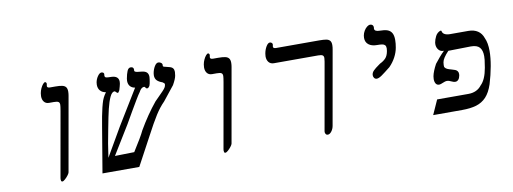

<svg xmlns="http://www.w3.org/2000/svg" viewBox="-59 -1055 3719 1392"><g transform="rotate(-10 1800.0 -359.0)"><path d="M459 -597 362.5 -50.5Q361 -42.5 350.5 -28.8Q340 -15 327.5 -4Q315 7 308.5 7Q303 7 300.2 4Q297.5 1 298 -4Q297 -5 297 -9.5Q297 -11.5 298 -20.5L382.5 -498.5Q388.5 -533 388.5 -544Q388.5 -559.5 379.5 -565.2Q370.5 -571 346 -571H311Q287.5 -571 274.8 -586.8Q262 -602.5 262 -628.5Q262 -640 264 -650Q267 -668 275 -685.2Q283 -702.5 292.2 -713.2Q301.5 -724 308 -724Q313 -724 316.2 -718.5Q319.5 -713 318.5 -709.5L316.5 -697.5Q316 -696 316 -693.5Q316 -680 337.5 -680H374.5Q407.5 -680 426 -676Q444.5 -672 453.2 -660.8Q462 -649.5 462 -627.5Q462 -612.5 458.5 -593.5Z M1218 -541.5Q1201.5 -520 1184.5 -499.5Q1151 -457.5 1134 -436Q1098.5 -400.5 1066.8 -350.5Q1035 -300.5 984.5 -204.5L874.5 0H603.5L659.5 -334.5Q672 -413 686 -471Q687 -475.5 693.5 -499.2Q700 -523 708.8 -540.5Q717.5 -558 730.5 -575.5Q705 -579 689.8 -595.8Q674.5 -612.5 674.5 -640Q674.5 -648 676 -657Q680.5 -681.5 694.8 -701.8Q709 -722 722.5 -722Q731 -722 736.8 -717.2Q742.5 -712.5 741 -705Q740 -698 740 -695.5Q740 -687 745.2 -683.2Q750.5 -679.5 765 -679L791 -678Q815.5 -677 828.8 -665.8Q842 -654.5 842 -633Q842 -626.5 840.5 -618Q837.5 -602.5 828.5 -573Q819.5 -556 815.5 -556Q811.5 -556 808.8 -558Q806 -560 802.5 -564Q796.5 -571 792.5 -571Q773.5 -571 758 -538Q742.5 -505 730 -453Q717.5 -401 702 -318L700 -307.5Q679.5 -208 665.5 -104L679 -127.5Q742 -238 786.5 -313L944.5 -571.5Q921.5 -575 908.5 -590Q895.5 -605 895.5 -629.5Q895.5 -637 897 -646Q903 -679.5 912 -700.8Q921 -722 937.5 -722Q959.5 -722 959.5 -702L959 -693Q959 -683.5 985.5 -680.5L1012 -677.5Q1036.5 -675 1048.5 -663.8Q1060.5 -652.5 1060.5 -630Q1060.5 -625 1058.5 -611Q1057.5 -607 1055.8 -594Q1054 -581 1049 -567Q1039.5 -551 1031 -551Q1025.5 -551 1022.8 -553.2Q1020 -555.5 1016.8 -560.8Q1013.5 -566 1009.5 -566Q988 -566 972 -534.5Q960 -518.5 939 -483.2Q918 -448 893.5 -406Q874.5 -372 844 -320L714.5 -109L857 -112Q890 -164.5 910.5 -198.8Q931 -233 942 -257Q1004 -364 1073 -448L1094 -469Q1124.5 -499.5 1136 -511.8Q1147.5 -524 1153.5 -533.2Q1159.5 -542.5 1161 -553Q1161.5 -555 1161.5 -558Q1161.5 -562.5 1158.5 -566Q1155.5 -569.5 1146.5 -575Q1121 -583.5 1107.2 -597.5Q1093.5 -611.5 1093.5 -635.5Q1093.5 -643 1095 -651Q1100 -678.5 1113 -700.2Q1126 -722 1141.5 -722Q1153.5 -722 1162.5 -714.2Q1171.5 -706.5 1169.5 -696Q1168.5 -689.5 1171.2 -687.2Q1174 -685 1180.5 -683.5Q1187 -682 1189.5 -681.5L1216.5 -674.5Q1234 -670 1241.2 -660Q1248.5 -650 1248.5 -633.5Q1248.5 -626 1245.5 -607Q1242 -584 1218 -541.5Z M1659 -597 1562.5 -50.5Q1561 -42.5 1550.5 -28.8Q1540 -15 1527.5 -4Q1515 7 1508.5 7Q1503 7 1500.2 4Q1497.5 1 1498 -4Q1497 -5 1497 -9.5Q1497 -11.5 1498 -20.5L1582.5 -498.5Q1588.5 -533 1588.5 -544Q1588.5 -559.5 1579.5 -565.2Q1570.5 -571 1546 -571H1511Q1487.5 -571 1474.8 -586.8Q1462 -602.5 1462 -628.5Q1462 -640 1464 -650Q1467 -668 1475 -685.2Q1483 -702.5 1492.2 -713.2Q1501.5 -724 1508 -724Q1513 -724 1516.2 -718.5Q1519.5 -713 1518.5 -709.5L1516.5 -697.5Q1516 -696 1516 -693.5Q1516 -680 1537.5 -680H1574.5Q1607.5 -680 1626 -676Q1644.5 -672 1653.2 -660.8Q1662 -649.5 1662 -627.5Q1662 -612.5 1658.5 -593.5Z M2242 -20.5 2326.5 -498.5Q2327.5 -503.5 2330.2 -519.8Q2333 -536 2333 -545Q2333 -559.5 2324.2 -565.2Q2315.5 -571 2292 -571H1966Q1942 -571 1928.5 -587.2Q1915 -603.5 1915 -630Q1915 -636 1917 -650Q1922 -679 1935.5 -701.5Q1949 -724 1963 -724Q1971.5 -724 1977.2 -718Q1983 -712 1982 -705.5L1980 -694.5L1979.5 -690Q1979.5 -677 2001 -677H2318Q2352 -677 2370.2 -673.5Q2388.5 -670 2397.2 -659.2Q2406 -648.5 2406 -627Q2406 -611.5 2402.5 -593.5L2306.5 -50.5Q2302.5 -27.5 2289.2 -10.2Q2276 7 2261.5 7Q2251 7 2245.8 -1.8Q2240.5 -10.5 2242 -20.5Z M2682 -331Q2670.5 -331 2663.5 -339.5Q2656.5 -348 2656.5 -360.5Q2656.5 -378.5 2671.8 -393.8Q2687 -409 2712.5 -426.5L2723.5 -434.5Q2749 -446.5 2765.8 -464Q2782.5 -481.5 2788.5 -516Q2790.5 -526 2790.5 -535.5Q2790.5 -551 2783.5 -558.8Q2776.5 -566.5 2762.8 -568.8Q2749 -571 2724.5 -571Q2686.5 -571 2664 -588.5Q2641.5 -606 2641.5 -638Q2641.5 -646 2643 -655Q2646 -672.5 2655.5 -688.8Q2665 -705 2677.5 -715Q2690 -725 2701 -725Q2712 -725 2718.5 -718.8Q2725 -712.5 2725 -702.5Q2725 -699 2724.5 -697Q2724 -695.5 2724 -692Q2724 -670 2763.5 -670Q2798 -670 2819 -662.5Q2840 -655 2850.8 -636.2Q2861.5 -617.5 2861.5 -585Q2861.5 -558.5 2856 -529Q2850 -494.5 2832 -460.5Q2814 -426.5 2785.5 -397.5Q2743 -363.5 2719.8 -347.2Q2696.5 -331 2682 -331Z M3086 -107H3316.5Q3348 -107 3372.8 -118.5Q3397.5 -130 3414 -152Q3451.5 -187.5 3466.5 -273Q3469.5 -291 3475 -330Q3476.5 -344.5 3476.5 -357.5Q3476.5 -400 3457.5 -421.5Q3438.5 -443 3393.5 -443L3227 -440Q3205 -416.5 3192.8 -398Q3180.5 -379.5 3178 -364Q3176 -354.5 3176 -343.5Q3176 -338.5 3177 -329.5Q3183.5 -318.5 3195.5 -313Q3207.5 -307.5 3227 -302.5Q3243.5 -298 3252.8 -294.2Q3262 -290.5 3268.5 -282.5Q3275 -274.5 3275 -261Q3275 -258 3274 -250Q3270.5 -230.5 3261 -220.2Q3251.5 -210 3239.5 -210Q3231.5 -210 3224.5 -212.2Q3217.5 -214.5 3207.5 -219Q3199 -223 3193.2 -225Q3187.5 -227 3181.5 -227Q3172.5 -227 3164.2 -224.5Q3156 -222 3145.5 -217.5Q3138.5 -214.5 3131.8 -212.2Q3125 -210 3119.5 -210Q3103.5 -210 3095.2 -222.8Q3087 -235.5 3087 -256.5Q3087 -263 3089 -277Q3096 -312.5 3123 -362.5Q3143 -387.5 3158.5 -406Q3174 -424.5 3196 -446Q3171.5 -444.5 3157 -461.8Q3142.5 -479 3142.5 -503.5Q3142.5 -508 3143.5 -516Q3147 -537 3159 -560.8Q3171 -584.5 3196 -594L3203 -591.5Q3205 -574 3220.5 -565.5Q3236 -557 3259.5 -557H3394.5Q3436.5 -557 3464.2 -538.5Q3492 -520 3504 -484Q3521.5 -447.5 3521.5 -386.5Q3521.5 -338 3510.5 -277Q3499 -213.5 3479.5 -149Q3460 -90.5 3429.8 -58.2Q3399.5 -26 3356.5 -13Q3313.5 0 3250.5 0H3038Z"/></g></svg>

Font: JuliaMono MediumItalic
Style: Regular
Weight: 500
Italic angle: -9°
Monospace: yes
Designer: cormullion
Foundry: corm
Version: Version 0.049; ttfautohint (v1.8.4)